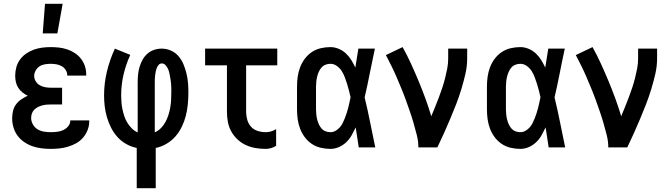

<svg xmlns="http://www.w3.org/2000/svg" viewBox="-20 -776 3540 1011"><path d="M247 8Q223 8 198.5 5Q174 2 151 -6Q128 -14 107.5 -28Q87 -42 72.5 -61.5Q58 -81 51 -105Q44 -129 44 -153Q44 -172 48.5 -191.5Q53 -211 64.5 -226.5Q76 -242 92.5 -253Q109 -264 126 -272Q111 -279 98 -289.5Q85 -300 76 -314Q67 -328 63.5 -344.5Q60 -361 60 -377Q60 -400 66 -422Q72 -444 85.5 -462.5Q99 -481 118 -494Q137 -507 158 -514.5Q179 -522 201.5 -525Q224 -528 247 -528Q269 -528 291 -525.5Q313 -523 334 -516Q355 -509 374 -496.5Q393 -484 406.5 -466.5Q420 -449 427 -428Q434 -407 434 -385V-378H334V-381Q334 -395 325.5 -408Q317 -421 304 -428Q291 -435 276.5 -437.5Q262 -440 247 -440Q232 -440 216.5 -437.5Q201 -435 188.5 -427Q176 -419 168 -405Q160 -391 160 -376Q160 -361 168.5 -347.5Q177 -334 190.5 -326.5Q204 -319 219.5 -316.5Q235 -314 250 -314H307V-226H250Q238 -226 226 -225Q214 -224 202.5 -221Q191 -218 180 -212.5Q169 -207 160.5 -198.5Q152 -190 148 -178.5Q144 -167 144 -155Q144 -137 153.5 -120.5Q163 -104 178 -95Q193 -86 211 -83Q229 -80 247 -80Q264 -80 280.5 -82Q297 -84 312 -90.5Q327 -97 338.5 -110.5Q350 -124 350 -140V-142H450V-138Q450 -114 441.5 -92Q433 -70 418 -52Q403 -34 382.5 -22.5Q362 -11 339.5 -4Q317 3 293.5 5.5Q270 8 247 8ZM205 -600 217 -756H310L282 -600Z M700 215V3Q671 -3 645 -17.5Q619 -32 599 -54Q579 -76 565.5 -102.5Q552 -129 543.5 -157.5Q535 -186 531.5 -215Q528 -244 528 -274Q528 -337 543 -399.5Q558 -462 585 -520L666 -487Q643 -437 630.5 -383Q618 -329 618 -274Q618 -256 619.5 -237Q621 -218 625 -199.5Q629 -181 635 -163Q641 -145 651 -129Q661 -113 674.5 -99.5Q688 -86 705 -79V-343Q705 -364 707 -384Q709 -404 715 -424Q721 -444 731 -462Q741 -480 756.5 -493.5Q772 -507 791.5 -513.5Q811 -520 832 -520Q857 -520 880.5 -509.5Q904 -499 920.5 -479.5Q937 -460 946.5 -436.5Q956 -413 962 -388.5Q968 -364 970 -339Q972 -314 972 -289Q972 -258 969 -227Q966 -196 958.5 -166.5Q951 -137 937.5 -109Q924 -81 904 -58Q884 -35 857 -19Q830 -3 800 3V215ZM795 -79Q813 -87 827.5 -101.5Q842 -116 851.5 -134Q861 -152 867 -171Q873 -190 876.5 -210Q880 -230 881 -250Q882 -270 882 -291Q882 -301 882 -312Q882 -323 881 -333.5Q880 -344 878.5 -354.5Q877 -365 875 -375.5Q873 -386 870.5 -396.5Q868 -407 863 -416.5Q858 -426 850.5 -434Q843 -442 832 -442Q822 -442 815.5 -434.5Q809 -427 805.5 -418Q802 -409 800 -399.5Q798 -390 797 -381Q796 -372 795.5 -362.5Q795 -353 795 -343Z M1379 8Q1352 8 1325.5 3.5Q1299 -1 1275 -12Q1251 -23 1231 -41.5Q1211 -60 1198 -83.5Q1185 -107 1180 -133.5Q1175 -160 1175 -187V-432H1060V-520H1440V-432H1276V-187Q1276 -166 1282 -145Q1288 -124 1302 -108.5Q1316 -93 1337 -86.5Q1358 -80 1379 -80Q1393 -80 1407 -84Q1421 -88 1434 -96V-8Q1421 0 1407 4Q1393 8 1379 8Z M1720 8Q1694 8 1668.5 2Q1643 -4 1621.5 -18.5Q1600 -33 1584.5 -54Q1569 -75 1560 -99Q1551 -123 1547.5 -148.5Q1544 -174 1544 -200V-320Q1544 -346 1547.5 -371.5Q1551 -397 1560 -421Q1569 -445 1584.5 -466Q1600 -487 1621.5 -501.5Q1643 -516 1668.5 -522Q1694 -528 1720 -528Q1742 -528 1763.5 -519Q1785 -510 1801.5 -494.5Q1818 -479 1830 -459.5Q1842 -440 1851 -420Q1855 -445 1859 -470Q1863 -495 1867 -520H1954Q1940 -456 1927.5 -391.5Q1915 -327 1900 -263Q1916 -198 1929 -132Q1942 -66 1956 0H1869Q1865 -26 1861 -52.5Q1857 -79 1853 -105Q1843 -84 1831.5 -63.5Q1820 -43 1803 -27Q1786 -11 1764.5 -1.5Q1743 8 1720 8ZM1720 -80Q1734 -80 1746.5 -87Q1759 -94 1768.5 -104.5Q1778 -115 1784.5 -128Q1791 -141 1796 -154Q1801 -167 1805.5 -180.5Q1810 -194 1813.5 -208Q1817 -222 1820 -236Q1823 -250 1826 -264Q1822 -282 1817.5 -299.5Q1813 -317 1807.5 -334.5Q1802 -352 1795.5 -369.5Q1789 -387 1779 -402.5Q1769 -418 1753.5 -429Q1738 -440 1720 -440Q1706 -440 1693.5 -435Q1681 -430 1672.5 -420Q1664 -410 1658.5 -397.5Q1653 -385 1650 -372.5Q1647 -360 1645.5 -346.5Q1644 -333 1644 -320V-200Q1644 -187 1645.5 -173.5Q1647 -160 1650 -147.5Q1653 -135 1658.5 -122.5Q1664 -110 1672.5 -100Q1681 -90 1693.5 -85Q1706 -80 1720 -80Z M2183 0Q2183 -32 2175 -64Q2167 -96 2158 -127Q2149 -158 2138.5 -188.5Q2128 -219 2117 -249.5Q2106 -280 2093.5 -310Q2081 -340 2068.5 -369.5Q2056 -399 2041.5 -428Q2027 -457 2012 -486L2100 -528Q2124 -485 2144.5 -440Q2165 -395 2184 -349.5Q2203 -304 2220 -257.5Q2237 -211 2251 -164Q2261 -188 2271 -212.5Q2281 -237 2290.5 -262Q2300 -287 2308.5 -312.5Q2317 -338 2323.5 -363.5Q2330 -389 2335 -415Q2340 -441 2340 -468V-520H2440V-468Q2440 -427 2430.5 -386Q2421 -345 2409 -305.5Q2397 -266 2382 -227.5Q2367 -189 2351 -151Q2335 -113 2318 -75Q2301 -37 2283 0Z M2720 8Q2694 8 2668.5 2Q2643 -4 2621.5 -18.5Q2600 -33 2584.5 -54Q2569 -75 2560 -99Q2551 -123 2547.5 -148.5Q2544 -174 2544 -200V-320Q2544 -346 2547.5 -371.5Q2551 -397 2560 -421Q2569 -445 2584.5 -466Q2600 -487 2621.5 -501.5Q2643 -516 2668.5 -522Q2694 -528 2720 -528Q2742 -528 2763.5 -519Q2785 -510 2801.5 -494.5Q2818 -479 2830 -459.5Q2842 -440 2851 -420Q2855 -445 2859 -470Q2863 -495 2867 -520H2954Q2940 -456 2927.5 -391.5Q2915 -327 2900 -263Q2916 -198 2929 -132Q2942 -66 2956 0H2869Q2865 -26 2861 -52.5Q2857 -79 2853 -105Q2843 -84 2831.5 -63.5Q2820 -43 2803 -27Q2786 -11 2764.5 -1.5Q2743 8 2720 8ZM2720 -80Q2734 -80 2746.5 -87Q2759 -94 2768.5 -104.5Q2778 -115 2784.5 -128Q2791 -141 2796 -154Q2801 -167 2805.5 -180.5Q2810 -194 2813.5 -208Q2817 -222 2820 -236Q2823 -250 2826 -264Q2822 -282 2817.5 -299.5Q2813 -317 2807.5 -334.5Q2802 -352 2795.5 -369.5Q2789 -387 2779 -402.5Q2769 -418 2753.5 -429Q2738 -440 2720 -440Q2706 -440 2693.5 -435Q2681 -430 2672.5 -420Q2664 -410 2658.5 -397.5Q2653 -385 2650 -372.5Q2647 -360 2645.5 -346.5Q2644 -333 2644 -320V-200Q2644 -187 2645.5 -173.5Q2647 -160 2650 -147.5Q2653 -135 2658.5 -122.5Q2664 -110 2672.5 -100Q2681 -90 2693.5 -85Q2706 -80 2720 -80Z M3183 0Q3183 -32 3175 -64Q3167 -96 3158 -127Q3149 -158 3138.5 -188.5Q3128 -219 3117 -249.5Q3106 -280 3093.5 -310Q3081 -340 3068.5 -369.5Q3056 -399 3041.5 -428Q3027 -457 3012 -486L3100 -528Q3124 -485 3144.5 -440Q3165 -395 3184 -349.5Q3203 -304 3220 -257.5Q3237 -211 3251 -164Q3261 -188 3271 -212.5Q3281 -237 3290.5 -262Q3300 -287 3308.5 -312.5Q3317 -338 3323.5 -363.5Q3330 -389 3335 -415Q3340 -441 3340 -468V-520H3440V-468Q3440 -427 3430.5 -386Q3421 -345 3409 -305.5Q3397 -266 3382 -227.5Q3367 -189 3351 -151Q3335 -113 3318 -75Q3301 -37 3283 0Z"/></svg>

Font: Iosevka Term Curly Semibold
Style: Regular
Weight: 600
Designer: Belleve Invis
Foundry: Belleve Invis
Version: Version 32.3.0